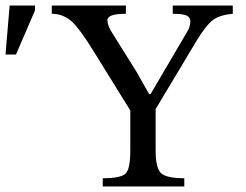

<svg xmlns="http://www.w3.org/2000/svg" viewBox="-86 -677 893 697"><path d="M759 -657V-627Q713 -623 688 -605Q663 -587 627 -528L479 -281V-131Q479 -66 499 -48Q519 -30 583 -30V0H287V-30Q353 -30 370 -47Q387 -64 387 -131V-276L260 -481Q202 -576 171.5 -601.5Q141 -627 102 -627V-657H371V-627Q304 -627 304 -604Q304 -584 321 -558L411 -414L455 -336H461L593 -561Q605 -580 605 -600Q605 -614 591.5 -620.5Q578 -627 541 -627V-657ZM-66 -479 -51 -657H41V-639L-28 -479Z"/></svg>

Font: myMathFont
Style: Regular
Weight: 400
Designer: Ross Mills, John Hudson & Paul Hanslow, Tiro Typeworks Ltd; with prior portions MicroPress Inc., and Coen Hoffman. Math 
Foundry: Tiro Typeworks Ltd
Version: Version 2.13 b171